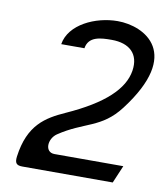

<svg xmlns="http://www.w3.org/2000/svg" viewBox="-71 -650 614 709"><g transform="rotate(10 236.0 -295.0)"><path d="M34 -33C31 -9 37 0 60 0H399L427 -66H169C131 -66 133 -117 165 -139C257 -201 323 -191 390 -279C567 -511 416 -590 314 -590C231 -590 135 -546 123 -470H210C217 -516 263 -518 304 -518C371 -518 409 -483 399 -419C388 -349 321 -285 183 -223C112 -191 50 -154 34 -33Z"/></g></svg>

Font: Charger Pro
Style: Obl
Weight: 400
Designer: Jasper
Foundry: Cannot Into Space Fonts
Version: Version 1.09